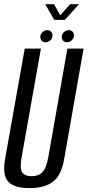

<svg xmlns="http://www.w3.org/2000/svg" viewBox="-28 -912 427 936"><path d="M115.5 5Q42 5 12.5 -26Q-17 -57 -3.5 -135L92.5 -675H171.5L77.5 -146Q67.5 -91.5 80 -72.2Q92.5 -53 126 -53Q159.5 -53 178.5 -72.2Q197.5 -91.5 207.5 -146L300.5 -675H379.5L284.5 -135Q271 -57 230 -26Q189 5 115.5 5ZM298.5 -706Q287.5 -706 280.2 -713.2Q273 -720.5 273 -732Q273 -745.5 283.5 -755.2Q294 -765 307 -765Q318.5 -765 325.5 -757.8Q332.5 -750.5 332.5 -739.5Q332.5 -725.5 322 -715.8Q311.5 -706 298.5 -706ZM194 -706Q182.5 -706 175.5 -713.2Q168.5 -720.5 168.5 -732Q168.5 -745.5 179 -755.2Q189.5 -765 202.5 -765Q213.5 -765 220.8 -757.8Q228 -750.5 228 -739.5Q228 -725.5 217.5 -715.8Q207 -706 194 -706ZM236.5 -815 192.5 -891.5H235.5L265.5 -837.5L314 -891.5H357L288 -815Z"/></svg>

Font: Anybody Condensed Regular
Style: Italic
Weight: 400
Width: 3
Italic angle: -10°
Designer: Tyler Finck
Foundry: Etcetera Type Company
Version: Version 1.010; ttfautohint (v1.8.3) -l 8 -r 50 -G 200 -x 14 